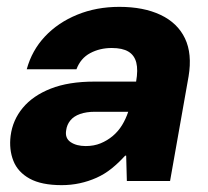

<svg xmlns="http://www.w3.org/2000/svg" viewBox="-20 -528 606 560"><path d="M160 12Q101 12 66.5 -7Q32 -26 19 -59Q6 -92 11 -132Q17 -178 46.5 -213.5Q76 -249 128 -269.5Q180 -290 255 -290H377Q383 -324 377.5 -345.5Q372 -367 354.5 -377.5Q337 -388 306 -388Q271 -388 243 -373Q215 -358 203 -326H58Q73 -381 111 -421.5Q149 -462 205 -485Q261 -508 328 -508Q399 -508 448.5 -484.5Q498 -461 519.5 -416Q541 -371 530 -305L476 0H350L348 -74H345Q326 -53 305.5 -36.5Q285 -20 261.5 -9.5Q238 1 212.5 6.5Q187 12 160 12ZM230 -102Q254 -102 273.5 -110Q293 -118 309 -131.5Q325 -145 336 -163Q347 -181 354 -202H257Q232 -202 213.5 -195.5Q195 -189 185 -176.5Q175 -164 173 -148Q169 -125 186 -113.5Q203 -102 230 -102Z"/></svg>

Font: DM Sans 36pt Black
Style: Italic
Weight: 900
Italic angle: -10°
Designer: Colophon Foundry, Jonny Pinhorn
Foundry: Colophon Foundry
Version: Version 4.004;gftools[0.9.30]